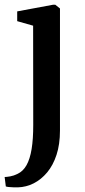

<svg xmlns="http://www.w3.org/2000/svg" viewBox="-44 -564 364 826"><path d="M33 242Q24 242 13 241.8Q2 241.5 -7 240.5Q-16 239.5 -19 238L-24 197.5Q-16 197.5 -0.2 194.8Q15.5 192 30.5 184.5Q55.5 173 70.2 146.5Q85 120 92 77.2Q99 34.5 99 -26.5L98.5 -453.5L30 -473V-515L183.5 -543.5H194L214 -527.5V-2.5Q214 57 199.2 102Q184.5 147 158.8 177.8Q133 208.5 100.8 224.8Q68.5 241 33 242Z"/></svg>

Font: Merriweather 72pt SemiBold
Style: Regular
Weight: 600
Version: Version 2.100